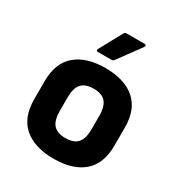

<svg xmlns="http://www.w3.org/2000/svg" viewBox="-171 -824 890 953"><g transform="rotate(30 274.5 -348.0)"><path d="M274 12Q165 12 104.5 -40Q44 -92 44 -196V-299Q44 -403 104.5 -455Q165 -507 274 -507Q383 -507 443.5 -455Q504 -403 504 -299V-196Q504 -92 444 -40Q384 12 274 12ZM274 -106Q321 -106 343 -130.5Q365 -155 365 -209V-286Q365 -340 343 -364.5Q321 -389 274 -389Q227 -389 205 -364.5Q183 -340 183 -286V-209Q183 -155 205 -130.5Q227 -106 274 -106ZM201 -557Q187 -557 194 -571L263 -698Q268 -708 278 -708H381Q388 -708 389.5 -703Q391 -698 387 -693L293 -565Q288 -557 278 -557Z"/></g></svg>

Font: Sofia Sans ExtraBold
Style: Regular
Weight: 800
Designer: Botio Nikoltchev, Ani Petrova
Foundry: lettersoup
Version: Version 4.101; ttfautohint (v1.8.4.7-5d5b)